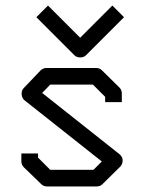

<svg xmlns="http://www.w3.org/2000/svg" viewBox="-20 -721 532 692"><path d="M406 -680 427 -659 290 -522Q282 -514 270 -514Q256 -514 248 -522L111 -659L132 -680L153 -701L269 -585L385 -701ZM359 -372 315 -416H161L132 -386L411 -165Q422 -155.5 422 -143Q422 -129 413 -120L350 -58Q341 -49 329 -49H149Q137 -49 128 -58L66 -118Q57 -127 57 -140V-168H117V-153L161 -109H317L347 -139L69 -359Q59.5 -365.5 58 -381V-384.5Q58 -396 66 -404L126 -467Q135 -476 148 -476H327Q339 -476 348 -467L410 -406Q419 -397 419 -385V-353H359Z"/></svg>

Font: IBM 3270 Semi-Condensed
Style: Condensed
Weight: 400
Monospace: yes
Version: Version 2.3.1